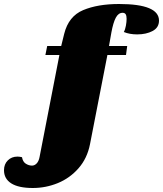

<svg xmlns="http://www.w3.org/2000/svg" viewBox="-212 -740 815 960"><path d="M-125 43Q-114 43 -102 46Q-98 69 -83 78.5Q-68 88 -52 88Q-39 88 -28.5 77Q-18 66 -14 44L85 -465H15L24 -510H94L109 -571Q131 -659 204 -689.5Q277 -720 383 -720Q583 -720 583 -637Q583 -602 551 -585Q519 -568 474 -568Q436 -568 407 -580Q414 -592 417.5 -611.5Q421 -631 421 -646Q421 -661 416.5 -668.5Q412 -676 401 -676Q380 -676 367 -651.5Q354 -627 345 -578L333 -510H424L418 -465H325L238 -19Q224 52 180.5 101.5Q137 151 77 175.5Q17 200 -48 200Q-119 200 -155.5 177Q-192 154 -192 111Q-192 81 -173 62Q-154 43 -125 43Z"/></svg>

Font: Sansita Black Italic
Style: Regular
Weight: 900
Italic angle: -11°
Designer: Pablo Cosgaya
Foundry: Omnibus-Type
Version: Version 1.006